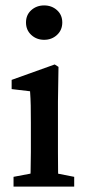

<svg xmlns="http://www.w3.org/2000/svg" viewBox="-20 -689 320 709"><path d="M30 0V-36L125 -54H162L254 -36V0ZM91 0Q92 -21 93 -55.5Q94 -90 94 -127.5Q94 -165 94 -193V-236Q94 -274 93.5 -299Q93 -324 91 -352L23 -360V-394L182 -451L196 -442L194 -314V-193Q194 -165 194 -127.5Q194 -90 194.5 -55.5Q195 -21 196 0ZM143 -542Q115 -542 95.5 -560Q76 -578 76 -606Q76 -634 95.5 -651.5Q115 -669 143 -669Q171 -669 190.5 -651.5Q210 -634 210 -606Q210 -578 190.5 -560Q171 -542 143 -542Z"/></svg>

Font: Lisu Bosa SemiBold
Style: Regular
Weight: 600
Designer: David Morse, Annie Olsen, Victor Gaultney, Frank Grießhammer (Latin)
Foundry: SIL International
Version: Version 2.000